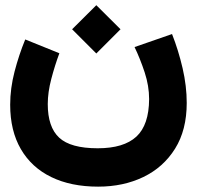

<svg xmlns="http://www.w3.org/2000/svg" viewBox="-20 -488 747 728"><path d="M253.4 -377 345.2 -468.3 437 -377 345.2 -285.2ZM490.2 -309.6 632.3 -358.9Q656.7 -296.9 672.4 -229.2Q688 -161.6 688 -97.7Q688 4.9 643.8 75.7Q599.6 146.5 523.7 183.1Q447.8 219.7 352.1 219.7Q249 219.7 174.3 183.3Q99.6 147 59.1 77.4Q18.6 7.8 18.6 -90.8Q18.6 -152.8 35.2 -216.6Q51.8 -280.3 75.7 -338.4L205.1 -286.1Q188 -240.2 174.6 -189.2Q161.1 -138.2 161.1 -93.3Q161.1 -6.3 204.3 33.9Q247.6 74.2 350.6 74.2Q449.2 74.2 497.1 30Q544.9 -14.2 545.4 -112.3Q545.4 -162.1 528.6 -213.4Q511.7 -264.6 490.2 -309.6Z"/></svg>

Font: Vazir Black FD-WOL
Style: Black-FD-WOL
Weight: 900
Designer: Saber Rastikerdar
Foundry: Saber Rastikerdar
Version: Version 30.0.0